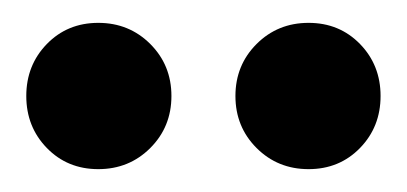

<svg xmlns="http://www.w3.org/2000/svg" viewBox="-20 -711 356 168"><path d="M250 -563Q223 -563 204.5 -581.5Q186 -600 186 -627Q186 -654 204.5 -672.5Q223 -691 250 -691Q277 -691 295 -672.5Q313 -654 313 -627Q313 -600 295 -581.5Q277 -563 250 -563ZM66 -563Q39 -563 21 -581.5Q3 -600 3 -627Q3 -654 21 -672.5Q39 -691 66 -691Q93 -691 111.5 -672.5Q130 -654 130 -627Q130 -600 111.5 -581.5Q93 -563 66 -563Z"/></svg>

Font: DM Sans 10pt
Style: Bold
Weight: 700
Version: Version 4.004;gftools[0.9.30]